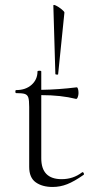

<svg xmlns="http://www.w3.org/2000/svg" viewBox="-20 -731 379 763"><path d="M308 -47Q311 -47 313 -42.5Q315 -38 312 -36Q275 -10 247 1Q219 12 189 12Q148 12 122 -6.5Q96 -25 96 -68V-306Q96 -333 92.5 -343.5Q89 -354 79 -357.5Q69 -361 44 -361Q41 -361 41 -367Q41 -373 44 -373Q82 -373 105.5 -394Q129 -415 129 -447Q129 -450 137 -450Q144 -450 144 -447V-374Q212 -375 285 -384Q288 -384 290 -377.5Q292 -371 292 -361Q292 -353 289 -345Q286 -337 282 -338Q222 -353 144 -353V-102Q144 -19 225 -19Q271 -19 306 -46ZM236 -681 211 -436Q211 -434 205.5 -434.5Q200 -435 200 -437L192 -709Q192 -714 203 -708.5Q214 -703 225 -694Q236 -685 236 -681Z"/></svg>

Font: Cormorant Garamond Light
Style: Regular
Weight: 300
Designer: Christian Thalmann (Catharsis Fonts)
Version: Version 3.000